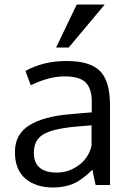

<svg xmlns="http://www.w3.org/2000/svg" viewBox="-20 -816 576 847"><path d="M441.9 -795.9 283.2 -606.4H227.5L318.4 -795.9ZM465.3 -354.5V0H401.9Q394.5 -31.2 387.7 -67.4Q343.3 -22.9 304.2 -5.9Q265.1 11.2 212.4 11.2Q137.7 10.7 91.8 -28.3Q45.9 -67.4 45.9 -145.5Q45.9 -223.6 108.4 -262.7Q170.9 -302.2 287.6 -312Q303.7 -313.5 335.9 -316.4Q368.2 -319.3 384.8 -320.3V-367.7Q384.8 -424.3 358.4 -451.7Q332 -479 264.2 -479Q196.3 -479 115.7 -439.9L92.3 -502.9Q170.9 -546.9 273.9 -546.9Q377 -546.9 420.9 -502.9Q464.8 -459 465.3 -354.5ZM129.4 -141.6Q129.4 -54.7 231.4 -54.7Q283.2 -54.7 327.1 -86.9Q371.1 -119.1 383.8 -172.9V-263.2Q381.8 -263.2 354.5 -260.7Q327.1 -258.3 318.8 -257.8Q212.9 -248.5 170.9 -223.1Q128.9 -197.8 129.4 -141.6Z"/></svg>

Font: Oxygen-Regular
Style: Regular
Weight: 400
Designer: Vernon Adams
Foundry: Vernon Adams
Version: Version Release 0.2.3 webfont; ttfautohint (v0.93.3-1d66) -l